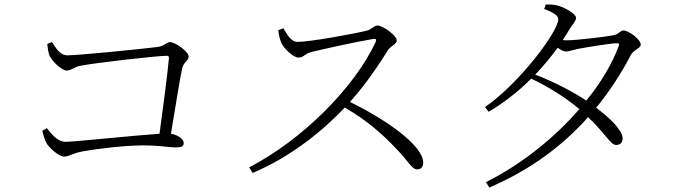

<svg xmlns="http://www.w3.org/2000/svg" viewBox="-20 -794 3040 857"><path d="M169 -210C171 -199 179 -171 187 -156C200 -133 243 -95 267 -95C288 -95 299 -109 353 -119C414 -130 537 -145 619 -145C693 -145 734 -136 763 -136C790 -136 800 -141 800 -156C800 -174 773 -192 743 -197C763 -317 784 -448 793 -489C798 -515 822 -523 822 -542C822 -563 763 -606 739 -606C722 -606 715 -588 681 -584C619 -576 330 -547 281 -547C246 -547 229 -582 212 -606L191 -598C192 -585 196 -559 200 -548C208 -526 253 -479 279 -479C295 -479 316 -496 336 -500C408 -514 681 -545 724 -545C731 -545 735 -542 734 -534C729 -476 709 -319 692 -197C585 -190 310 -161 274 -161C236 -161 210 -196 189 -222Z M1222 -659C1225 -631 1232 -611 1237 -600C1249 -577 1288 -537 1313 -537C1336 -537 1339 -554 1370 -562C1425 -575 1567 -607 1645 -620C1656 -622 1662 -620 1657 -607C1561 -401 1328 -169 1092 -47L1108 -22C1288 -99 1426 -216 1519 -314C1607 -263 1677 -206 1748 -131C1806 -71 1818 -38 1842 -38C1861 -38 1869 -51 1869 -68C1869 -145 1702 -261 1542 -339C1617 -422 1677 -515 1711 -569C1724 -590 1751 -596 1751 -614C1751 -634 1691 -680 1664 -680C1650 -680 1640 -664 1620 -658C1563 -643 1361 -607 1309 -607C1276 -607 1260 -645 1245 -668Z M2149 19 2164 43C2346 -35 2490 -142 2605 -271C2686 -194 2705 -147 2730 -147C2749 -147 2759 -158 2759 -177C2758 -213 2704 -266 2641 -313C2700 -385 2751 -463 2795 -547C2807 -572 2840 -578 2840 -595C2840 -618 2786 -658 2763 -658C2747 -658 2743 -640 2715 -636C2688 -631 2558 -614 2507 -614L2492 -615L2522 -663C2536 -688 2551 -698 2551 -715C2551 -731 2507 -758 2473 -768C2453 -774 2433 -774 2416 -774L2409 -754C2445 -740 2472 -726 2472 -709C2472 -653 2299 -423 2145 -316L2161 -295C2228 -334 2293 -385 2351 -443C2433 -404 2505 -358 2566 -307C2457 -181 2311 -62 2149 19ZM2369 -461C2405 -499 2439 -539 2469 -581C2483 -571 2496 -564 2506 -564C2519 -564 2540 -572 2561 -576C2598 -583 2694 -599 2731 -601C2741 -602 2747 -599 2741 -587C2713 -511 2664 -427 2597 -345C2537 -385 2454 -428 2369 -461Z"/></svg>

Font: Noto Serif KR Light
Style: Regular
Weight: 300
Designer: Ryoko NISHIZUKA 西塚涼子 (kana & ideographs); Frank Grießhammer (Latin, Greek & Cyrillic); Wenlong ZHANG 张文龙 (bopomofo); San
Foundry: Adobe
Version: Version 2.001;hotconv 1.1.0;makeotfexe 2.6.0